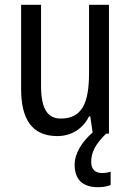

<svg xmlns="http://www.w3.org/2000/svg" viewBox="-20 -557 545 800"><path d="M360 117C360 78 377 44 422 0H434V-537H351V-253C351 -126 321 -63 233 -63C177 -63 151 -106 151 -199V-537H68V-186C68 -62 112 10 219 10C275 10 324 -18 351 -72H356L366 -5C323 32 291 81 291 129C291 190 323 223 389 223C411 223 428 219 441 214V158C433 161 422 164 405 164C376 164 360 148 360 117Z"/></svg>

Font: Noto Sans Telugu Condensed
Style: Regular
Weight: 400
Width: 3
Designer: Jelle Bosma - Monotype Design Team
Foundry: Monotype Imaging Inc.
Version: Version 2.005